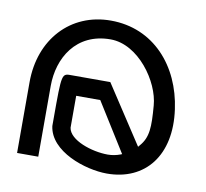

<svg xmlns="http://www.w3.org/2000/svg" viewBox="-63 -577 699 652"><g transform="rotate(10 286.0 -251.0)"><path d="M33 -10H106V-254C106 -350 160 -445 279 -445C375 -445 456 -331 462 -249C468 -175 467 -140 439 -108L434 -102L303 -302H172C135 -302 135 -308 135 -142V-121C146 -35 271 6 345 6C477 6 557 -93 535 -249C515 -395 417 -508 269 -508C130 -508 33 -402 33 -254ZM197 -126V-127V-236H280L385 -68L380 -66C367 -61 352 -58 337 -58C282 -58 203 -84 197 -126Z"/></g></svg>

Font: Charger Sport
Style: LitNrw
Weight: 300
Designer: Jasper
Foundry: Cannot Into Space Fonts
Version: Version 1.1